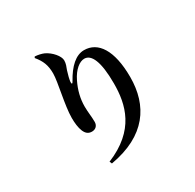

<svg xmlns="http://www.w3.org/2000/svg" viewBox="-183 -1007 1296 1274"><g transform="rotate(-30 465.0 -370.5)"><path d="M315 47 323 65C605 16 715 -153 715 -371C715 -578 644 -679 538 -679C475 -679 418 -627 369 -538C361 -522 354 -523 355 -541C357 -560 364 -589 374 -620C382 -642 391 -660 391 -686C391 -719 349 -769 302 -791C284 -799 256 -805 234 -806L229 -797C268 -750 284 -711 284 -647C284 -583 243 -423 243 -330C243 -292 247 -253 259 -225C271 -197 288 -184 315 -184C342 -184 362 -202 362 -231C362 -274 355 -307 355 -352C355 -412 369 -470 398 -529C430 -595 475 -629 511 -629C565 -629 600 -557 600 -388C600 -229 560 -53 315 47Z"/></g></svg>

Font: GenRyuMin2 TW B
Style: Regular
Weight: 700
Version: Version 2.100;PS 2.1;hotconv 16.6.51;makeotf.lib2.5.65220 DE